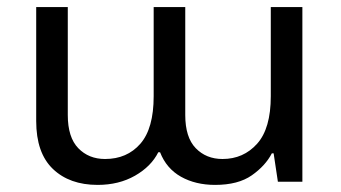

<svg xmlns="http://www.w3.org/2000/svg" viewBox="-20 -512 960 541"><path d="M255 9Q176 9 129 -36Q82 -81 82 -171V-492H171V-188Q171 -125 200.5 -94.5Q230 -64 276 -64Q338 -64 375.5 -107Q413 -150 413 -241V-492H502V-188Q502 -125 531.5 -94.5Q561 -64 607 -64Q666 -64 704.5 -107Q743 -150 743 -241V-492H832V0H763L751 -80H746Q728 -45 689.5 -18Q651 9 586 9Q531 9 490 -14Q449 -37 431 -83H426Q406 -43 360.5 -17Q315 9 255 9Z"/></svg>

Font: Noto Sans Armenian
Style: Regular
Weight: 400
Designer: Monotype Design Team
Foundry: Monotype Imaging Inc.
Version: Version 2.040;GOOG;noto-fonts:20170220:a8a215d2e889